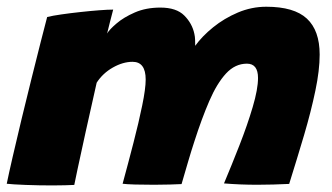

<svg xmlns="http://www.w3.org/2000/svg" viewBox="-38 -542 987 570"><path d="M-18 3.5Q-12 -26 -0.2 -77.2Q11.5 -128.5 26.2 -189.2Q41 -250 55.8 -309.8Q70.5 -369.5 83 -418Q95.5 -466.5 102 -491.5Q118 -495.5 144.2 -499.2Q170.5 -503 200.2 -506.2Q230 -509.5 256.2 -511.5Q282.5 -513.5 298 -513.5Q293.5 -496.5 288 -474.8Q282.5 -453 280 -442.5Q286.5 -454 307.8 -472.2Q329 -490.5 362.2 -505Q395.5 -519.5 438 -519.5Q485.5 -519.5 509 -496Q532.5 -472.5 539 -441.5Q541 -433 541.2 -423.8Q541.5 -414.5 541.5 -406Q562 -434.5 594.8 -461Q627.5 -487.5 668.2 -504.8Q709 -522 752.5 -522Q835 -522 873 -486.8Q911 -451.5 911 -380Q911 -333.5 898.2 -272.5Q885.5 -211.5 864.8 -141.2Q844 -71 820.5 4Q797.5 5 773.2 5.8Q749 6.5 725.5 6.5Q700.5 6.5 675.8 5.5Q651 4.5 627 2.5Q649.5 -51 673 -111Q696.5 -171 712.2 -224.2Q728 -277.5 728 -310.5Q728 -353 695 -353Q660 -353 633 -323.8Q606 -294.5 583.5 -242.5Q561 -190.5 539 -122Q529.5 -93 520.2 -61.2Q511 -29.5 501 4.5Q489 5 466.8 5.8Q444.5 6.5 419.5 6.5Q390 6.5 363.2 5.8Q336.5 5 326 3.5Q342.5 -57 358.2 -118Q374 -179 384.2 -229Q394.5 -279 394.5 -306Q394.5 -358.5 355.5 -358.5Q327 -358.5 297 -341.5Q267 -324.5 249 -296.5Q231 -217 216.2 -150Q201.5 -83 192.5 -41Q183.5 1 182.5 7Q176 7.5 154.8 8Q133.5 8.5 117.5 8.5Q77.5 8.5 38.2 7Q-1 5.5 -18 3.5Z"/></svg>

Font: Grandstander Black
Style: Italic
Weight: 900
Italic angle: -15°
Designer: Tyler Finck
Foundry: Etcetera Type Co
Version: Version 1.200; ttfautohint (v1.8.3)